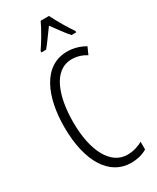

<svg xmlns="http://www.w3.org/2000/svg" viewBox="-240 -1021 899 1098"><g transform="rotate(-30 209.5 -471.5)"><path d="M292 -953H237C217 -909 178 -843 150 -803V-794H181C205 -822 237 -869 264 -905C292 -867 322 -824 349 -794H380V-803C358 -834 314 -907 292 -953ZM280 -674C312 -674 344 -665 375 -646L396 -693C359 -714 321 -725 279 -725C119 -725 50 -555 50 -358C50 -129 139 10 280 10C321 10 358 0 386 -17V-68C361 -54 326 -41 285 -41C176 -41 108 -165 108 -357C108 -521 156 -674 280 -674Z"/></g></svg>

Font: Noto Sans Display Condensed Light
Style: Regular
Weight: 300
Width: 3
Designer: Monotype Design Team
Foundry: Monotype Imaging Inc.
Version: Version 1.900